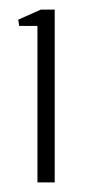

<svg xmlns="http://www.w3.org/2000/svg" viewBox="-20 -820 184 400"><path d="M58 -440V-766H20L18 -779L65 -800H94V-440Z"/></svg>

Font: Big Shoulders Text Thin Thin
Style: Regular
Weight: 250
Version: Version 2.002